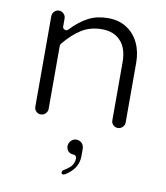

<svg xmlns="http://www.w3.org/2000/svg" viewBox="-84 -576 777 896"><g transform="rotate(10 304.5 -128.5)"><path d="M272 230Q292 218 304 207Q322 189 322 164Q322 158 317.5 153.5Q313 149 307 149Q292 149 282.5 139.5Q273 130 273 115Q273 100 283.5 89Q294 78 309 78Q324 78 334.5 88.5Q345 99 345 117V150Q345 209 285 246Q278 249 275.5 249Q273 249 269 247Q267 244 267 240Q267 236 269 233.5Q271 231 272 230ZM156 -40Q156 -28 146.5 -18.5Q137 -9 124 -9Q111 -9 102 -18Q93 -27 93 -40V-469Q93 -482 102.5 -491.5Q112 -501 124.5 -501Q137 -501 146.5 -491.5Q156 -482 156 -469V-431Q156 -426 159 -422Q161 -420 165 -418Q169 -416 171 -416Q177 -416 182 -421Q221 -463 265 -486Q304 -506 356 -506Q357 -506 358 -506Q408 -506 445 -482Q481 -459 501 -418Q521 -376 521 -324V-40Q521 -28 511.5 -18.5Q502 -9 489 -9Q476 -9 467 -18Q458 -27 458 -40V-314Q458 -384 423 -418Q392 -450 337 -450Q282 -450 240.5 -424Q199 -398 159 -349Q156 -345 156 -340Z"/></g></svg>

Font: Kurewa Gothic CJK TC Regular
Style: Regular
Weight: 400
Designer: Max Yao
Foundry: Max-Everyday
Version: Version 1.071; ttfautohint (v1.8.3)